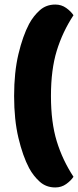

<svg xmlns="http://www.w3.org/2000/svg" viewBox="-20 -758 345 844"><path d="M223 66Q183 66 155 41Q127 16 108 -19Q80 -72 61 -152Q42 -232 42 -336Q42 -440 61 -520Q80 -600 108 -653Q127 -688 155 -713Q183 -738 223 -738Q250 -738 271 -723Q292 -708 303 -691Q255 -618 229.5 -535Q204 -452 204 -336Q204 -220 229.5 -137Q255 -54 303 19Q292 36 271 51Q250 66 223 66Z"/></svg>

Font: Baloo Tamma 2 ExtraBold
Style: Regular
Weight: 800
Designer: Divya Kowshik, Shuchita Grover and Ek Type
Foundry: Ek Type
Version: Version 1.700